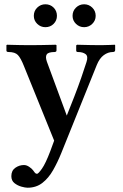

<svg xmlns="http://www.w3.org/2000/svg" viewBox="-20 -645 573 897"><path d="M319 -571Q319 -594 335 -609.5Q351 -625 373 -625Q395 -625 411 -609.5Q427 -594 427 -571Q427 -549 411 -533.5Q395 -518 373 -518Q351 -518 335 -533.5Q319 -549 319 -571ZM138 -571Q138 -594 154 -609.5Q170 -625 192 -625Q215 -625 230.5 -609.5Q246 -594 246 -571Q246 -549 230.5 -533.5Q215 -518 192 -518Q170 -518 154 -533.5Q138 -549 138 -571ZM432 -341 266 71Q249 113 228 150Q207 187 178 209.5Q149 232 109 232Q98 232 80 227Q62 222 47.5 210.5Q33 199 33 178Q33 152 51.5 139Q70 126 92 126Q104 126 116.5 134.5Q129 143 134 150Q139 157 143 162Q147 167 153 167Q159 167 176 143Q193 119 215 61L233 12L92 -336Q77 -374 63.5 -388Q50 -402 20 -402Q10 -402 10 -409V-434L13 -436Q13 -436 31 -435.5Q49 -435 73.5 -434.5Q98 -434 119 -434Q143 -434 171 -434.5Q199 -435 219.5 -435.5Q240 -436 240 -436L244 -434V-410Q244 -405 241 -403.5Q238 -402 236 -402Q206 -402 198.5 -391Q191 -380 199 -357L292 -105Q309 -147 327 -193.5Q345 -240 360 -283Q375 -326 384 -355Q393 -382 380 -392Q367 -402 344 -402Q336 -402 336 -409V-433L340 -436Q340 -436 359 -435.5Q378 -435 404 -434.5Q430 -434 452 -434Q471 -434 493.5 -435Q516 -436 516 -436L518 -434V-411Q518 -402 507 -402Q485 -402 465 -387.5Q445 -373 432 -341Z"/></svg>

Font: Libertinus Serif SemiBold
Style: Regular
Weight: 600
Designer: Philipp H. Poll, Khaled Hosny
Foundry: Caleb Maclennan
Version: Version 7.051;RELEASE